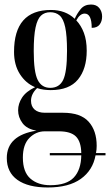

<svg xmlns="http://www.w3.org/2000/svg" viewBox="-20 -590 486 848"><path d="M191 238Q104 238 57 204.5Q10 171 10 108Q10 8 141 -13Q99 -20 79.5 -46Q60 -72 60 -103Q60 -132 77.5 -159Q95 -186 135 -205Q94 -222 68 -262.5Q42 -303 42 -361Q42 -546 205 -546Q269 -546 310 -507Q320 -530 336.5 -550Q353 -570 382 -570Q406 -570 418.5 -554.5Q431 -539 431 -517Q431 -496 420 -481.5Q409 -467 385 -467Q385 -530 354 -530Q333 -530 317 -500Q338 -478 350.5 -445Q363 -412 363 -366Q363 -286 324.5 -239Q286 -192 204 -192Q190 -192 174 -194Q158 -196 144 -201Q117 -175 117 -145Q117 -120 133 -106Q149 -92 178 -92H258Q336 -92 371.5 -52.5Q407 -13 407 54Q407 71 404 86H446V96H402Q390 162 337 200Q284 238 191 238ZM202 -202Q242 -202 259 -237Q276 -272 276 -365Q276 -433 268 -470Q260 -507 243.5 -521.5Q227 -536 202 -536Q177 -536 161 -521Q145 -506 137 -468.5Q129 -431 129 -364Q129 -272 146.5 -237Q164 -202 202 -202ZM202 228Q274 228 306 194Q338 160 339 96H200V86H339Q338 35 315 12.5Q292 -10 240 -10H178Q139 -10 110 19Q81 48 81 106Q81 170 114.5 199Q148 228 202 228Z"/></svg>

Font: Noto Serif Display ExtraCondensed Medium
Style: Regular
Weight: 500
Width: 2
Designer: Monotype Design Team
Foundry: Monotype Imaging Inc.
Version: Version 2.009